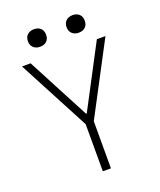

<svg xmlns="http://www.w3.org/2000/svg" viewBox="-163 -1010 926 1111"><g transform="rotate(-20 300.0 -454.5)"><path d="M275 0V-290L43 -730H96L298 -346H302L504 -730H557L325 -290V0ZM181 -801Q156 -801 140.5 -815.5Q125 -830 125 -855Q125 -880 140.5 -894.5Q156 -909 181 -909Q207 -909 222 -894.5Q237 -880 237 -855Q237 -830 222 -815.5Q207 -801 181 -801ZM419 -801Q394 -801 378.5 -815.5Q363 -830 363 -855Q363 -880 378.5 -894.5Q394 -909 419 -909Q445 -909 460 -894.5Q475 -880 475 -855Q475 -830 460 -815.5Q445 -801 419 -801Z"/></g></svg>

Font: M PLUS Code Latin 60 Light
Style: Regular
Weight: 300
Width: 7
Monospace: yes
Designer: Coji Morishita
Foundry: UNDERFOREST DESIGN
Version: Version 1.005; ttfautohint (v1.8.3)